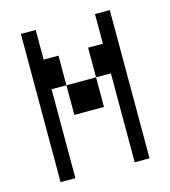

<svg xmlns="http://www.w3.org/2000/svg" viewBox="-97 -704 694 782"><g transform="rotate(-15 250.0 -312.5)"><path d="M62.5 -625Q62.5 -625 62.5 0H125Q125 0 125 -375H187.5Q187.5 -375 187.5 -250H312.5Q312.5 -250 312.5 -375H187.5Q187.5 -375 187.5 -500H125Q125 -500 125 -625ZM375 -375Q375 -375 375 0H437.5Q437.5 0 437.5 -625H375Q375 -625 375 -500H312.5Q312.5 -500 312.5 -375Z"/></g></svg>

Font: Unifont
Style: Regular
Weight: 500
Version: Version 13.0.05